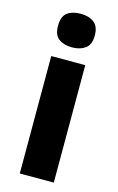

<svg xmlns="http://www.w3.org/2000/svg" viewBox="-119 -817 531 867"><g transform="rotate(15 146.5 -384.0)"><path d="M147 -768Q185 -768 209 -750Q233 -732 233 -689Q233 -646 208.5 -628.5Q184 -611 147 -611Q109 -611 85 -628.5Q61 -646 61 -689Q61 -733 84.5 -750.5Q108 -768 147 -768ZM226 -549V0H67V-549Z"/></g></svg>

Font: Noto Sans Gurmukhi SemiCondensed ExtraBold
Style: Regular
Weight: 800
Width: 4
Designer: Jelle Bosma - Monotype Design Team
Foundry: Monotype Imaging Inc.
Version: Version 2.004; ttfautohint (v1.8.4.7-5d5b)